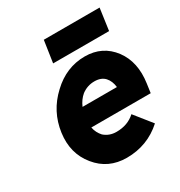

<svg xmlns="http://www.w3.org/2000/svg" viewBox="-164 -796 868 924"><g transform="rotate(-30 270.0 -334.0)"><path d="M194 -559H505L522 -680H212ZM529 -200 536 -250Q552 -362 497 -436Q440 -512 342 -512Q239 -512 159 -436Q77 -360 62 -250Q47 -142 110 -65Q172 12 275 12Q390 12 474 -64L398 -159Q357 -121 294 -121Q254 -121 226 -146Q216 -157 209 -170.5Q202 -184 199 -200ZM322 -385Q360 -385 380 -363Q399 -342 403 -307H212Q226 -340 251 -361Q283 -385 322 -385Z"/></g></svg>

Font: Unageo
Style: Bold-Italic
Weight: 700
Designer: Richard Sepsi
Foundry: Richard Sepsi
Version: Version 2.000